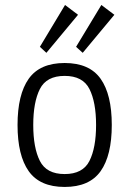

<svg xmlns="http://www.w3.org/2000/svg" viewBox="-20 -739 515 764"><path d="M237.3 4.9Q138.7 4.9 94.2 -57.9Q49.8 -120.6 49.8 -241.7Q49.8 -362.8 94.2 -425.5Q138.7 -488.3 237.3 -488.3Q335.9 -488.3 380.4 -425.5Q424.8 -362.8 424.8 -241.7Q424.8 -120.6 380.4 -57.9Q335.9 4.9 237.3 4.9ZM237.3 -46.4Q309.6 -46.4 335.9 -98.6Q362.3 -150.9 362.3 -241.7Q362.3 -332.5 335.9 -384.8Q309.6 -437 237.3 -437Q165 -437 138.7 -384.8Q112.3 -332.5 112.3 -241.7Q112.3 -150.9 138.7 -98.6Q165 -46.4 237.3 -46.4ZM309.1 -528.8 282.7 -552.7 383.3 -719.2 435.1 -680.2ZM164.6 -528.8 138.7 -552.7 238.8 -719.2 290.5 -680.2Z"/></svg>

Font: Anaheim
Style: Regular
Weight: 400
Designer: Vernon Adams
Foundry: Vernon Adams
Version: Version 2.001